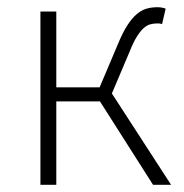

<svg xmlns="http://www.w3.org/2000/svg" viewBox="-20 -512 510 532"><path d="M92 0V-480H136V-270H256L306 -388Q319 -420 332 -440.5Q345 -461 358.5 -472.5Q372 -484 386 -488Q400 -492 416 -492Q429 -492 439 -488L429 -445Q424 -447 421.5 -447Q419 -447 414 -447Q405 -447 396 -444.5Q387 -442 378 -434Q369 -426 359.5 -411Q350 -396 340 -371L290 -253L454 0H404L257 -231H136V0Z"/></svg>

Font: hySource Sans Pro Light
Style: Regular
Weight: 300
Designer: Paul D. Hunt
Foundry: Adobe Systems Incorporated
Version: Version 2.021;PS 2.000;hotconv 1.0.86;makeotf.lib2.5.63406